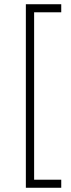

<svg xmlns="http://www.w3.org/2000/svg" viewBox="-20 -762 334 906"><path d="M102 -742V124H269V86H141V-704H269V-742Z"/></svg>

Font: Montserrat arm ExtraLight
Style: Regular
Weight: 275
Designer: Julieta Ulanovsky
Foundry: Julieta Ulanovsky
Version: Version 6.000;PS 006.000;hotconv 1.0.88;makeotf.lib2.5.64775